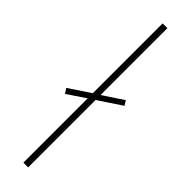

<svg xmlns="http://www.w3.org/2000/svg" viewBox="-267 -751 741 741"><g transform="rotate(45 104.0 -380.0)"><path d="M87 0H113V-368L208 -431L196 -450L113 -395V-760H87V-379L0 -321L13 -301L87 -351Z"/></g></svg>

Font: Noto Sans Gujarati UI SemiCondensed Thin
Style: Regular
Weight: 100
Width: 4
Designer: Jelle Bosma - Monotype Design Team, Universal Thirst
Foundry: Monotype Imaging Inc.
Version: Version 2.106